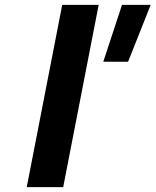

<svg xmlns="http://www.w3.org/2000/svg" viewBox="-20 -770 640 790"><path d="M90 0 236 -750H386L240 0ZM405 -516 482 -750H600L507 -516Z"/></svg>

Font: Teachers
Style: Italic
Weight: 400
Italic angle: -11°
Designer: Alfredo Marco Pradil, Chank Diesel
Version: Version 1.001